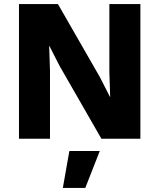

<svg xmlns="http://www.w3.org/2000/svg" viewBox="-20 -680 781 941"><path d="M668 -660H516V-327L520 -205H519L469 -303L264 -660H73V0H225V-333L221 -455H222L272 -357L477 0H668ZM469 60H320L288 241H398Z"/></svg>

Font: Work Sans
Style: Bold
Weight: 700
Designer: Wei Huang
Foundry: Wei Huang
Version: Version 2.012